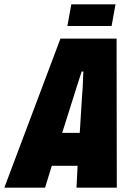

<svg xmlns="http://www.w3.org/2000/svg" viewBox="-60 -866 613 886"><path d="M-40 0 219 -688H478L479 0H293L298 -101H179L148 0ZM227 -253H308L319 -429Q320 -440 321 -453.5Q322 -467 322.5 -482Q323 -497 323.5 -511Q324 -525 325 -536H317Q312 -521 305.5 -501Q299 -481 293 -462Q287 -443 283 -430ZM251 -746 269 -846H473L455 -746Z"/></svg>

Font: Archivo ExtraCondensed Black
Style: Italic
Weight: 900
Width: 2
Italic angle: -10°
Designer: Hector Gatti
Foundry: Omnibus-Type
Version: Version 2.001